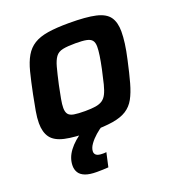

<svg xmlns="http://www.w3.org/2000/svg" viewBox="-131 -620 836 922"><g transform="rotate(-20 287.0 -159.0)"><path d="M249 8Q162 8 113.5 -3Q65 -14 45 -41.5Q25 -69 25 -115Q25 -142 31 -176Q37 -210 46 -255Q59 -319 70.5 -364Q82 -409 99.5 -439Q117 -469 145 -486.5Q173 -504 216.5 -511Q260 -518 325 -518Q412 -518 460.5 -507Q509 -496 528.5 -468.5Q548 -441 548 -394Q548 -367 543.5 -333Q539 -299 529 -255Q515 -191 502.5 -146Q490 -101 473.5 -71Q457 -41 429.5 -23.5Q402 -6 358.5 1Q315 8 249 8ZM254 -94Q287 -94 308 -97.5Q329 -101 342.5 -110Q356 -119 365 -136.5Q374 -154 381.5 -183.5Q389 -213 398 -255Q406 -293 410 -320Q414 -347 414 -365Q414 -386 405.5 -397Q397 -408 377 -412Q357 -416 321 -416Q280 -416 256 -411Q232 -406 219.5 -389Q207 -372 198.5 -340.5Q190 -309 178 -255Q170 -216 165 -189Q160 -162 160 -144Q160 -123 168.5 -112Q177 -101 197.5 -97.5Q218 -94 254 -94ZM207 200Q170 200 148 191.5Q126 183 116.5 167.5Q107 152 107 133Q107 93 134 57Q161 21 210 -10L307 0Q289 11 269.5 28Q250 45 236 64.5Q222 84 222 102Q222 113 231 120Q240 127 263 127Q266 127 270.5 127Q275 127 282 126L266 198Q253 199 237.5 199.5Q222 200 207 200Z"/></g></svg>

Font: Saira Thin SemiBold
Style: Italic
Weight: 600
Italic angle: -12°
Version: Version 1.101